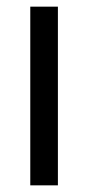

<svg xmlns="http://www.w3.org/2000/svg" viewBox="-20 -608 265 577"><path d="M154 -51H71V-588H154Z"/></svg>

Font: Noto Sans Tamil UI Condensed
Style: Regular
Weight: 400
Width: 3
Designer: Jelle Bosma - Monotype Design Team
Foundry: Monotype Imaging Inc.
Version: Version 2.004; ttfautohint (v1.8.4.7-5d5b)